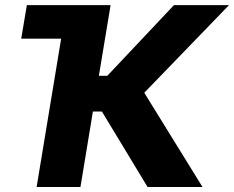

<svg xmlns="http://www.w3.org/2000/svg" viewBox="-20 -748 936 768"><path d="M570.3 0 387.7 -301.8H351.6L301.8 0H126.5L224.6 -593.3H64.9L87.4 -727.5H422.4L375.5 -444.8H409.2L675.8 -727.5H896L557.1 -377L790 0Z"/></svg>

Font: Inter Display Extra Bold
Style: Italic
Weight: 800
Italic angle: -9.39999°
Designer: Rasmus Andersson
Foundry: rsms
Version: Version 4.000;git-4fc901f